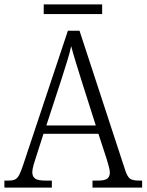

<svg xmlns="http://www.w3.org/2000/svg" viewBox="-21 -854 667 874"><path d="M-1 0V-32H17Q36 -32 47 -37Q58 -42 66 -57Q74 -72 84 -102L288 -714H341L549 -79Q559 -49 571 -40.5Q583 -32 612 -32H626V0H400V-32H425Q456 -32 467.5 -41Q479 -50 479 -69Q479 -80 473.5 -99Q468 -118 464 -132L427 -245H177L143 -139Q138 -125 132 -104Q126 -83 126 -70Q126 -51 138.5 -41.5Q151 -32 184 -32H215V0ZM190 -283H415L351 -484Q337 -529 324 -571Q311 -613 303 -644Q297 -615 284.5 -575Q272 -535 259 -494ZM178 -790V-834H444V-790Z"/></svg>

Font: Noto Serif Lao SemiCondensed Light
Style: Regular
Weight: 300
Width: 4
Designer: Monotype Design Team
Foundry: Monotype Imaging Inc.
Version: Version 2.003; ttfautohint (v1.8.4.7-5d5b)